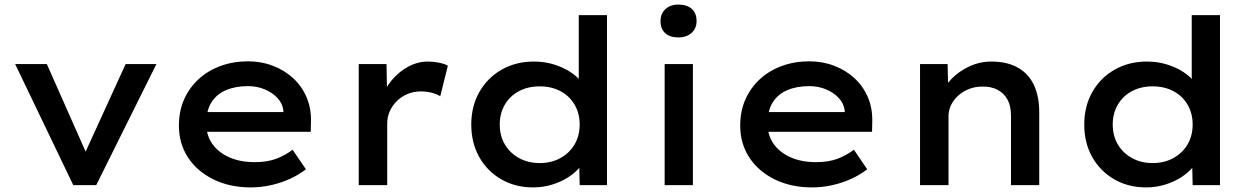

<svg xmlns="http://www.w3.org/2000/svg" viewBox="-20 -806 5444 836"><path d="M299 0 46 -527H184L366 -116L336 -109L527 -527H661L399 0Z M1072 10Q980 10 909 -25Q838 -60 798.5 -120.5Q759 -181 759 -259Q759 -323 782 -374Q805 -425 845.5 -462Q886 -499 941 -519Q996 -539 1060 -539Q1118 -539 1168.5 -519.5Q1219 -500 1256.5 -465.5Q1294 -431 1314.5 -383.5Q1335 -336 1334 -279L1333 -232H850L827 -318H1230L1214 -303V-325Q1210 -356 1188 -379.5Q1166 -403 1132.5 -417Q1099 -431 1060 -431Q1005 -431 964 -413.5Q923 -396 900.5 -360Q878 -324 878 -268Q878 -217 904.5 -179.5Q931 -142 978.5 -121Q1026 -100 1089 -100Q1143 -100 1182 -114.5Q1221 -129 1254 -154L1312 -69Q1283 -46 1244 -28Q1205 -10 1161 0Q1117 10 1072 10Z M1542 0V-527H1663L1666 -349L1641 -373Q1654 -419 1685.5 -456.5Q1717 -494 1758 -516Q1799 -538 1843 -538Q1868 -538 1892 -533Q1916 -528 1930 -520L1897 -387Q1881 -397 1858.5 -402.5Q1836 -408 1813 -408Q1781 -408 1754 -396.5Q1727 -385 1707.5 -365.5Q1688 -346 1677 -321.5Q1666 -297 1666 -269V0Z M2302 10Q2223 10 2162 -25.5Q2101 -61 2066.5 -122.5Q2032 -184 2032 -264Q2032 -343 2067 -405Q2102 -467 2164 -502.5Q2226 -538 2305 -538Q2351 -538 2391.5 -525.5Q2432 -513 2463.5 -492.5Q2495 -472 2513 -447Q2531 -422 2533 -396L2500 -392V-740H2623V0H2504L2501 -132L2525 -127Q2524 -102 2505 -78.5Q2486 -55 2455.5 -35Q2425 -15 2385 -2.5Q2345 10 2302 10ZM2330 -96Q2381 -96 2420.5 -118Q2460 -140 2482 -177.5Q2504 -215 2504 -264Q2504 -312 2482 -350Q2460 -388 2420.5 -409Q2381 -430 2330 -430Q2279 -430 2239.5 -409Q2200 -388 2178 -350Q2156 -312 2156 -264Q2156 -215 2178 -177.5Q2200 -140 2239.5 -118Q2279 -96 2330 -96Z M2874 0V-527H2997V0ZM2934 -643Q2897 -643 2876.5 -661.5Q2856 -680 2856 -714Q2856 -746 2877 -766Q2898 -786 2934 -786Q2971 -786 2992 -767.5Q3013 -749 3013 -714Q3013 -683 2991.5 -663Q2970 -643 2934 -643Z M3516 10Q3424 10 3353 -25Q3282 -60 3242.5 -120.5Q3203 -181 3203 -259Q3203 -323 3226 -374Q3249 -425 3289.5 -462Q3330 -499 3385 -519Q3440 -539 3504 -539Q3562 -539 3612.5 -519.5Q3663 -500 3700.5 -465.5Q3738 -431 3758.5 -383.5Q3779 -336 3778 -279L3777 -232H3294L3271 -318H3674L3658 -303V-325Q3654 -356 3632 -379.5Q3610 -403 3576.5 -417Q3543 -431 3504 -431Q3449 -431 3408 -413.5Q3367 -396 3344.5 -360Q3322 -324 3322 -268Q3322 -217 3348.5 -179.5Q3375 -142 3422.5 -121Q3470 -100 3533 -100Q3587 -100 3626 -114.5Q3665 -129 3698 -154L3756 -69Q3727 -46 3688 -28Q3649 -10 3605 0Q3561 10 3516 10Z M3986 0V-527H4106L4109 -403L4078 -394Q4092 -431 4124 -463.5Q4156 -496 4201 -517Q4246 -538 4297 -538Q4365 -538 4412 -511.5Q4459 -485 4482 -435.5Q4505 -386 4505 -318V0H4382V-303Q4382 -344 4367 -372Q4352 -400 4323.5 -415Q4295 -430 4257 -429Q4225 -429 4198 -418Q4171 -407 4151 -388.5Q4131 -370 4120.5 -347.5Q4110 -325 4110 -301V0H4048Q4025 0 4009.5 0Q3994 0 3986 0Z M4971 10Q4892 10 4831 -25.5Q4770 -61 4735.5 -122.5Q4701 -184 4701 -264Q4701 -343 4736 -405Q4771 -467 4833 -502.5Q4895 -538 4974 -538Q5020 -538 5060.5 -525.5Q5101 -513 5132.5 -492.5Q5164 -472 5182 -447Q5200 -422 5202 -396L5169 -392V-740H5292V0H5173L5170 -132L5194 -127Q5193 -102 5174 -78.5Q5155 -55 5124.5 -35Q5094 -15 5054 -2.5Q5014 10 4971 10ZM4999 -96Q5050 -96 5089.5 -118Q5129 -140 5151 -177.5Q5173 -215 5173 -264Q5173 -312 5151 -350Q5129 -388 5089.5 -409Q5050 -430 4999 -430Q4948 -430 4908.5 -409Q4869 -388 4847 -350Q4825 -312 4825 -264Q4825 -215 4847 -177.5Q4869 -140 4908.5 -118Q4948 -96 4999 -96Z"/></svg>

Font: Lexend Exa Medium
Style: Regular
Weight: 500
Designer: Bonnie Shaver-Troup, Thomas Jockin
Foundry: Lexend
Version: Version 1.007